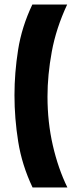

<svg xmlns="http://www.w3.org/2000/svg" viewBox="-20 -730 326 849"><path d="M277 -710Q228 -605 209 -501.5Q190 -398 190 -303Q190 -190 213.5 -87.5Q237 15 278 99H124Q77 0 60.5 -103.5Q44 -207 44 -309Q44 -408 60 -509.5Q76 -611 123 -710Z"/></svg>

Font: Bricolage Grotesque 10pt Condensed Bricolage Grotesque 10pt Condensed Regular
Style: Bold
Weight: 700
Width: 3
Designer: Mathieu Triay
Foundry: Atelier Triay
Version: Version 1.000; ttfautohint (v1.8.4.7-5d5b);gftools[0.9.32]